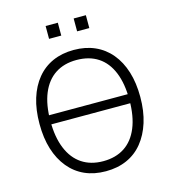

<svg xmlns="http://www.w3.org/2000/svg" viewBox="-130 -1010 1006 1124"><g transform="rotate(-15 373.0 -448.5)"><path d="M108 -340V-395H651V-340ZM373 8Q302 8 246 -17Q190 -42 150 -90.5Q110 -139 89 -206.5Q68 -274 68 -360Q68 -446 89 -513.5Q110 -581 149.5 -629Q189 -677 245.5 -702Q302 -727 373 -727Q444 -727 500.5 -702Q557 -677 597 -629Q637 -581 658 -513.5Q679 -446 679 -361Q679 -275 657.5 -207Q636 -139 596.5 -90.5Q557 -42 500.5 -17Q444 8 373 8ZM373 -53Q449 -53 502.5 -88Q556 -123 584.5 -192Q613 -261 613 -360Q613 -459 585 -527.5Q557 -596 503.5 -631Q450 -666 373 -666Q298 -666 244.5 -631Q191 -596 162.5 -527.5Q134 -459 134 -360Q134 -262 162.5 -193Q191 -124 244.5 -88.5Q298 -53 373 -53ZM421 -827V-905H495V-827ZM251 -827V-905H325V-827Z"/></g></svg>

Font: Nunitoga
Style: Light
Weight: 300
Designer: Vernon Adams
Foundry: Vernon Adams
Version: Version 1.0